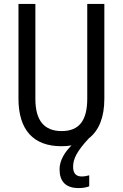

<svg xmlns="http://www.w3.org/2000/svg" viewBox="-20 -734 625 977"><path d="M352 115C352 75 370 37 432 -30C484 -70 511 -138 511 -232V-714H424V-232C424 -121 383 -67 294 -67C206 -67 160 -119 160 -231V-714H74V-232C74 -73 150 10 292 10C310 10 328 9 344 6C311 38 283 82 283 127C283 189 314 223 380 223C401 223 419 220 434 214V158C426 160 412 164 396 164C368 164 352 149 352 115Z"/></svg>

Font: Noto Sans Khmer UI Condensed
Style: Regular
Weight: 400
Width: 3
Designer: Danh Hong and the Monotype Design Team
Foundry: Monotype Imaging Inc.
Version: Version 2.002